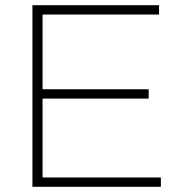

<svg xmlns="http://www.w3.org/2000/svg" viewBox="-20 -720 695 740"><path d="M105 0V-700H593V-664H144V-376H553V-340H144V-36H600V0Z"/></svg>

Font: REM Medium Thin
Style: Regular
Weight: 250
Version: Version 1.005;gftools[0.9.28]